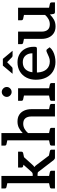

<svg xmlns="http://www.w3.org/2000/svg" viewBox="912 -1690 787 2650"><g transform="rotate(-90 1305.0 -365.5)"><path d="M101 0V-739H201V-307H224Q234 -307 241.5 -310.5Q249 -314 256 -322L405 -490Q413 -499 421 -504Q429 -509 443 -509H534L356 -312Q348 -304 341 -296.5Q334 -289 324 -284Q342 -271 356 -250L545 0H455Q443 0 435 -5Q427 -10 419 -19L263 -222Q256 -234 248.5 -237Q241 -240 226 -240H201V0ZM429 -421 393 -462V-509H518L447 -424ZM463 0 413 -98 475 -85ZM28 0V-46Q28 -56 33 -62Q38 -68 48 -70L117 -85L129 0ZM172 0 184 -85 254 -70Q263 -68 268 -62Q273 -56 273 -46V0ZM129 -739 117 -654 48 -669Q38 -671 33 -677Q28 -683 28 -693V-739ZM536 -509V-463Q536 -453 530.5 -447Q525 -441 516 -439L446 -424L434 -509ZM418 -509 406 -424 337 -439Q327 -441 322 -447Q317 -453 317 -463V-509ZM463 0 474 -85 544 -70Q554 -68 559 -62Q564 -56 564 -46V0Z M693 0V-739H793V-445Q825 -477 863.5 -497Q902 -517 952 -517Q1008 -517 1045.5 -493Q1083 -469 1103 -425Q1123 -381 1123 -324V0H1022V-324Q1022 -378 997.5 -408Q973 -438 922 -438Q885 -438 852.5 -420.5Q820 -403 793 -372V0ZM1094 0 1106 -85 1176 -70Q1185 -68 1190 -62Q1195 -56 1195 -46V0ZM620 0V-46Q620 -56 625 -62Q630 -68 640 -70L709 -85L721 0ZM721 -739 709 -654 640 -669Q630 -671 625 -677Q620 -683 620 -693V-739ZM764 0 776 -85 846 -70Q855 -68 860 -62Q865 -56 865 -46V0Z M1311 0V-509H1411V0ZM1238 0V-46Q1238 -56 1243 -62Q1248 -68 1258 -70L1327 -85L1339 0ZM1382 0 1394 -85 1464 -70Q1473 -68 1478 -62Q1483 -56 1483 -46V0ZM1339 -509 1327 -424 1258 -439Q1248 -441 1243 -447Q1238 -453 1238 -463V-509ZM1360 -598Q1333 -598 1312.5 -618Q1292 -638 1292 -665Q1292 -693 1312.5 -713.5Q1333 -734 1360 -734Q1388 -734 1408.5 -713.5Q1429 -693 1429 -665Q1429 -638 1408.5 -618Q1388 -598 1360 -598Z M1775 7Q1701 7 1645.5 -26.5Q1590 -60 1559.5 -121Q1529 -182 1529 -265Q1529 -336 1558.5 -393.5Q1588 -451 1642.5 -484Q1697 -517 1770 -517Q1834 -517 1882 -489Q1930 -461 1957 -410Q1984 -359 1984 -288Q1984 -265 1979 -257Q1974 -249 1959 -249H1629Q1629 -246 1629 -243Q1629 -240 1629 -237Q1635 -157 1675 -114Q1715 -71 1783 -71Q1813 -71 1842.5 -83Q1872 -95 1895.5 -106.5Q1919 -118 1930 -118Q1942 -118 1949 -110L1977 -73Q1955 -45 1921 -27Q1887 -9 1849 -1Q1811 7 1775 7ZM1632 -311H1894Q1894 -369 1862 -406.5Q1830 -444 1772 -444Q1710 -444 1675 -409Q1640 -374 1632 -311ZM1611 -585 1724 -719H1817L1929 -585H1863Q1850 -585 1841 -592L1771 -660L1702 -592Q1699 -589 1693 -587Q1687 -585 1680 -585Z M2264 8Q2209 8 2171 -17Q2133 -42 2113 -85Q2093 -128 2093 -185V-509H2193V-185Q2193 -130 2218 -100.5Q2243 -71 2294 -71Q2331 -71 2363.5 -88Q2396 -105 2423 -136V-509H2523V0H2463Q2441 0 2437 -20L2429 -70Q2397 -35 2357 -13.5Q2317 8 2264 8ZM2495 0 2507 -85 2576 -70Q2586 -68 2591 -62Q2596 -56 2596 -46V0ZM2122 -509 2110 -424 2040 -439Q2031 -441 2025.5 -447Q2020 -453 2020 -463V-509ZM2452 -509 2440 -424 2370 -439Q2361 -441 2355.5 -447Q2350 -453 2350 -463V-509Z"/></g></svg>

Font: Aleo Medium
Style: Regular
Weight: 500
Designer: Alessio Laiso
Foundry: Alessio Laiso
Version: Version 2.001;gftools[0.9.29]